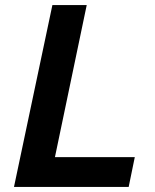

<svg xmlns="http://www.w3.org/2000/svg" viewBox="-20 -735 610 755"><path d="M35 0 186 -715H321L196 -117H510L486 0Z"/></svg>

Font: Wix Madefor Text
Style: Bold Italic
Weight: 700
Italic angle: -12°
Designer: Dalton Maag Ltd
Foundry: Dalton Maag Ltd
Version: Version 3.100